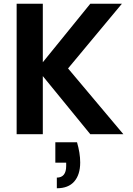

<svg xmlns="http://www.w3.org/2000/svg" viewBox="-20 -718 713 1027"><path d="M344 -352C344 -352 632 -698 632 -698C632 -698 463 -698 463 -698C463 -698 209 -385 209 -385C209 -385 209 -698 209 -698C209 -698 69 -698 69 -698C69 -698 69 0 69 0C69 0 209 0 209 0C209 0 209 -311 209 -311C209 -311 463 0 463 0C463 0 640 0 640 0C640 0 344 -352 344 -352ZM276 43C276 43 276 152 276 152C276 152 334 152 334 152C334 152 334 170 334 170C334 170 334 170 334 170C334 211 317 232 284 232C284 232 284 289 284 289C284 289 284 289 284 289C325 289 356 277 377 253C398 229 409 195 409 151C409 151 409 151 409 151C409 117 403 81 392 43C392 43 276 43 276 43Z"/></svg>

Font: Girnar Poppins
Style: SemiBold
Weight: 500
Designer: Ninad Kale (Devanagari), Jonny Pinhorn (Latin)
Foundry: Indian Type Foundry
Version: ""